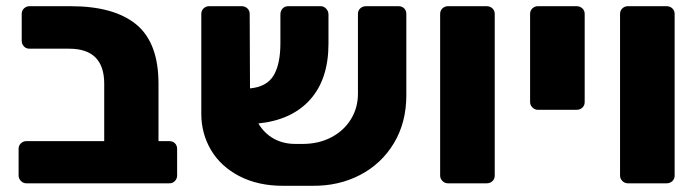

<svg xmlns="http://www.w3.org/2000/svg" viewBox="-20 -591 2254 619"><path d="M40 -25V-111Q40 -122 47.5 -129Q55 -136 65 -136H316V-321Q316 -434 203 -434H75Q64 -434 57 -441.5Q50 -449 50 -460V-546Q50 -557 57.5 -564Q65 -571 75 -571H208Q348 -571 419.5 -512Q491 -453 491 -321V-136H526Q537 -136 544 -129Q551 -122 551 -111V-25Q551 -15 544 -7.5Q537 0 526 0H65Q55 0 47.5 -7.5Q40 -15 40 -25Z M1290 -546V-284Q1290 -196 1250 -129.5Q1210 -63 1141 -27Q1072 9 987 8H892Q812 8 752 -23Q692 -54 660.5 -107Q629 -160 629 -224V-546Q629 -557 636.5 -564Q644 -571 654 -571H759Q770 -571 777.5 -564Q785 -557 785 -546L786 -306Q840 -311 862 -347.5Q884 -384 884 -452V-544Q884 -556 891 -563.5Q898 -571 909 -571H1014Q1024 -571 1031.5 -563Q1039 -555 1039 -544V-450Q1039 -336 980 -270Q921 -204 813 -193Q832 -161 862.5 -144Q893 -127 932 -127H956Q1007 -127 1047.5 -148Q1088 -169 1111 -206Q1134 -243 1134 -289V-546Q1134 -557 1141.5 -564Q1149 -571 1160 -571H1265Q1276 -571 1283 -564Q1290 -557 1290 -546Z M1399 -25V-546Q1399 -557 1406.5 -564Q1414 -571 1424 -571H1549Q1560 -571 1567.5 -564Q1575 -557 1575 -546V-25Q1575 -14 1567.5 -7Q1560 0 1549 0H1424Q1414 0 1406.5 -7.5Q1399 -15 1399 -25Z M1689 -262V-546Q1689 -557 1696.5 -564Q1704 -571 1714 -571H1839Q1850 -571 1857.5 -564Q1865 -557 1865 -546V-262Q1865 -251 1857.5 -244Q1850 -237 1839 -237H1714Q1704 -237 1696.5 -244.5Q1689 -252 1689 -262Z M1979 -25V-546Q1979 -557 1986.5 -564Q1994 -571 2004 -571H2129Q2140 -571 2147.5 -564Q2155 -557 2155 -546V-25Q2155 -14 2147.5 -7Q2140 0 2129 0H2004Q1994 0 1986.5 -7.5Q1979 -15 1979 -25Z"/></svg>

Font: Rubik
Style: Regular
Weight: 700
Designer: Hubert & Fischer
Foundry: Hubert & Fischer
Version: Version 1.100